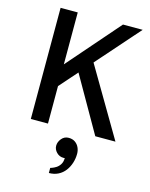

<svg xmlns="http://www.w3.org/2000/svg" viewBox="-142 -789 915 1168"><g transform="rotate(15 316.0 -205.5)"><path d="M91 0V-700H199V-373L484 -700H608L199 -236V0ZM497 0 290 -362 365 -440 624 0ZM282 289Q282 289 282 281Q282 273 282 265Q282 257 282 257Q282 257 292.5 253.5Q303 250 317 241.5Q331 233 341.5 217Q352 201 352 176Q351 177 347.5 177Q344 177 343 177Q318 177 300 158.5Q282 140 282 117Q282 93 299.5 72Q317 51 344 51Q368 51 384.5 62.5Q401 74 409.5 92.5Q418 111 418 132Q418 162 409 190Q400 218 383 240.5Q366 263 340.5 276Q315 289 282 289Z"/></g></svg>

Font: Inclusive Sans Medium
Style: Regular
Weight: 500
Designer: Olivia King
Foundry: Olivia King
Version: Version 2.004